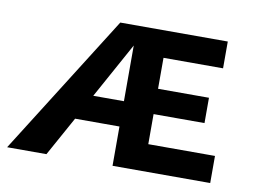

<svg xmlns="http://www.w3.org/2000/svg" viewBox="-59 -553 837 635"><g transform="rotate(10 360.0 -235.5)"><path d="M682 -91V0H354V-132H205L132 0H0L297 -471H658V-381H458V-277H629V-192H458V-91ZM354 -217V-404L251 -217Z"/></g></svg>

Font: Ysabeau SC
Style: Bold
Weight: 700
Designer: Christian Thalmann (Catharsis Fonts)
Version: Version 0.003